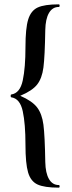

<svg xmlns="http://www.w3.org/2000/svg" viewBox="-20 -745 329 882"><path d="M32 -311Q72 -317 84.5 -375.5Q97 -434 97 -529Q97 -615 109.5 -655.5Q122 -696 153 -710.5Q184 -725 250 -725Q254 -725 254 -719Q254 -713 250 -713Q221 -713 205 -685.5Q189 -658 188 -607Q186 -485 179.5 -435Q173 -385 150.5 -356.5Q128 -328 73 -305Q128 -281 150.5 -251.5Q173 -222 179.5 -172Q186 -122 188 -1Q189 50 205 77.5Q221 105 250 105Q254 105 254 111Q254 117 250 117Q184 117 152.5 102.5Q121 88 109 47Q97 6 97 -80Q97 -176 84.5 -234Q72 -292 32 -298Q29 -298 29 -304.5Q29 -311 32 -311Z"/></svg>

Font: Cormorant Unicase SemiBold
Style: Regular
Weight: 600
Designer: Christian Thalmann (Catharsis Fonts)
Foundry: Catharsis Fonts
Version: Version 4.000